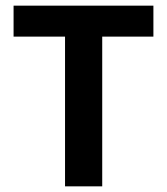

<svg xmlns="http://www.w3.org/2000/svg" viewBox="-20 -659 590 679"><path d="M210 0V-614.5H341.5V0ZM28 -529.5V-639H522.5V-529.5Z"/></svg>

Font: Anek Tamil Medium SemiBold
Style: Regular
Weight: 600
Version: Version 1.003